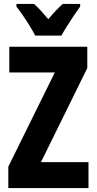

<svg xmlns="http://www.w3.org/2000/svg" viewBox="-20 -950 488 970"><path d="M427 0H22V-108L257 -584H27V-714H421V-606L187 -131H427ZM158 -770Q149 -788 132 -816Q115 -844 96 -871.5Q77 -899 63 -917V-930H152Q168 -916 186 -896.5Q204 -877 224 -853Q245 -878 262.5 -896.5Q280 -915 297 -930H385V-917Q371 -898 353 -871Q335 -844 318 -817Q301 -790 290 -770Z"/></svg>

Font: Noto Sans Lao ExtraCondensed ExtraBold
Style: Regular
Weight: 800
Width: 2
Designer: Monotype Design Team
Foundry: Monotype Imaging Inc.
Version: Version 2.003; ttfautohint (v1.8.4.7-5d5b)